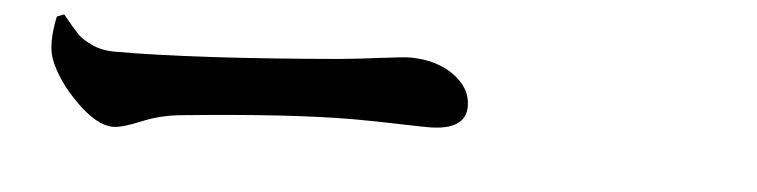

<svg xmlns="http://www.w3.org/2000/svg" viewBox="-28 -567 1557 395"><g transform="rotate(5 750.0 -369.0)"><path d="M77.1 -474.6 91.8 -480.5Q114.3 -453.1 124 -442.9Q133.8 -432.6 154.3 -422.9Q174.8 -413.1 203.1 -413.1Q368.2 -413.1 664.1 -438.5Q696.3 -441.4 746.1 -447.8Q795.9 -454.1 808.6 -454.1Q862.3 -454.1 898.9 -428.2Q935.5 -402.3 935.5 -364.3Q935.5 -314.5 858.4 -314.5Q841.8 -314.5 794.4 -315.9Q747.1 -317.4 705.1 -317.4Q575.2 -317.4 350.6 -294.9Q307.6 -291 269 -274.9Q230.5 -258.8 211.9 -258.8Q178.7 -258.8 135.7 -301.3Q92.8 -343.8 76.2 -387.7Q65.4 -418.9 77.1 -474.6Z"/></g></svg>

Font: Bpmf Zihi Serif Heavy
Style: Heavy
Weight: 900
Foundry: But Ko
Version: Version 1.320